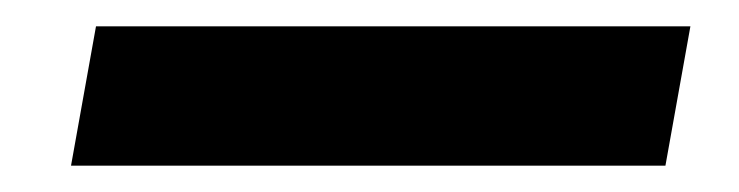

<svg xmlns="http://www.w3.org/2000/svg" viewBox="-20 -358 562 146"><path d="M53 -338H505L486 -232H34Z"/></svg>

Font: Niramit
Style: Bold Italic
Weight: 700
Italic angle: -10°
Designer: Katatrad Aksorn Co.,Ltd.
Foundry: Cadson Demak Co.,Ltd.
Version: Version 1.001; ttfautohint (v1.6)